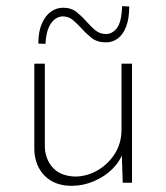

<svg xmlns="http://www.w3.org/2000/svg" viewBox="-20 -591 538 621"><path d="M212 10Q157 10 125 -22Q93 -54 91 -106V-385H125V-114Q127 -75 151 -48.5Q175 -22 222 -20Q261 -20 295.5 -40Q330 -60 351.5 -94Q373 -128 373 -172V-385H407V0H377L373 -120L379 -101Q369 -70 344 -45Q319 -20 284 -5Q249 10 212 10ZM323 -454Q294 -454 276 -468.5Q258 -483 243 -500Q230 -514 216 -526Q202 -538 183 -538Q171 -538 159 -530Q147 -522 138 -503Q129 -484 127 -449L104 -450Q104 -489 115.5 -515Q127 -541 145 -553.5Q163 -566 184 -566Q211 -566 228.5 -551.5Q246 -537 261 -520Q274 -505 288.5 -493Q303 -481 323 -481Q343 -481 358 -500Q373 -519 375 -571L398 -570Q398 -531 388 -505Q378 -479 361 -466.5Q344 -454 323 -454Z"/></svg>

Font: Josefin Sans ExtraLight
Style: Regular
Weight: 250
Designer: Santiago Orozco
Foundry: Typemade
Version: Version 2.000